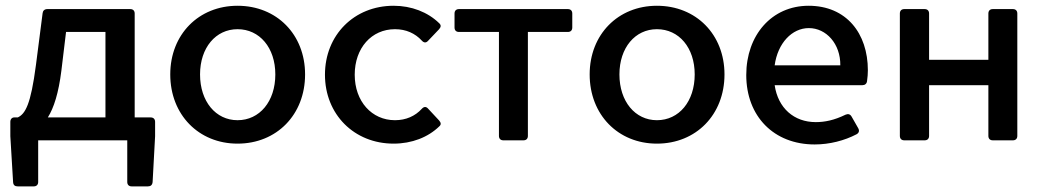

<svg xmlns="http://www.w3.org/2000/svg" viewBox="-20 -497 3699 680"><path d="M457 -81.1V-449.2C457 -459 451.2 -464.8 441.4 -464.8H147.5C137.7 -464.8 131.8 -459 130.9 -450.2L107.4 -267.6C88.9 -125 69.3 -93.8 43 -81.1H30.3C22.5 -81.1 16.6 -75.2 16.6 -65.4V-14.6L26.4 148.4C27.3 159.2 33.2 163.1 43 163.1H99.6C109.4 163.1 115.2 157.2 115.2 147.5V0H430.7V147.5C430.7 157.2 436.5 163.1 446.3 163.1H503.9C513.7 163.1 519.5 158.2 520.5 147.5L529.3 -14.6V-65.4C529.3 -75.2 523.4 -81.1 513.7 -81.1ZM197.3 -246.1 213.9 -383.8H353.5V-81.1H149.4C170.9 -115.2 187.5 -168 197.3 -246.1Z M821.3 11.7C960 11.7 1060.5 -90.8 1060.5 -233.4C1060.5 -375 960 -476.6 821.3 -476.6C683.6 -476.6 583 -375 583 -233.4C583 -90.8 683.6 11.7 821.3 11.7ZM821.3 -71.3C744.1 -71.3 688.5 -137.7 688.5 -233.4C688.5 -328.1 744.1 -393.6 821.3 -393.6C899.4 -393.6 955.1 -328.1 955.1 -233.4C955.1 -137.7 899.4 -71.3 821.3 -71.3Z M1374 11.7C1438.5 11.7 1496.1 -10.7 1536.1 -49.8C1543 -55.7 1542 -62.5 1535.2 -70.3L1496.1 -112.3C1489.3 -120.1 1481.4 -120.1 1473.6 -111.3C1450.2 -85.9 1418 -71.3 1378.9 -71.3C1296.9 -71.3 1236.3 -137.7 1236.3 -232.4C1236.3 -327.1 1295.9 -393.6 1378.9 -393.6C1418 -393.6 1450.2 -378.9 1473.6 -353.5C1481.4 -344.7 1489.3 -344.7 1496.1 -352.5L1535.2 -393.6C1542 -401.4 1543 -408.2 1535.2 -415C1495.1 -454.1 1437.5 -476.6 1374 -476.6C1234.4 -476.6 1130.9 -373 1130.9 -232.4C1130.9 -91.8 1234.4 11.7 1374 11.7Z M1747.1 -383.8V-15.6C1747.1 -5.9 1752.9 0 1762.7 0H1834C1843.8 0 1849.6 -5.9 1849.6 -15.6V-383.8H1991.2C2001 -383.8 2006.8 -389.6 2006.8 -399.4V-449.2C2006.8 -459 2001 -464.8 1991.2 -464.8H1605.5C1595.7 -464.8 1589.8 -459 1589.8 -449.2V-399.4C1589.8 -389.6 1595.7 -383.8 1605.5 -383.8Z M2306.6 11.7C2445.3 11.7 2545.9 -90.8 2545.9 -233.4C2545.9 -375 2445.3 -476.6 2306.6 -476.6C2168.9 -476.6 2068.4 -375 2068.4 -233.4C2068.4 -90.8 2168.9 11.7 2306.6 11.7ZM2306.6 -71.3C2229.5 -71.3 2173.8 -137.7 2173.8 -233.4C2173.8 -328.1 2229.5 -393.6 2306.6 -393.6C2384.8 -393.6 2440.4 -328.1 2440.4 -233.4C2440.4 -137.7 2384.8 -71.3 2306.6 -71.3Z M3053.7 -248C3053.7 -378.9 2977.5 -476.6 2843.8 -476.6C2712.9 -476.6 2623 -372.1 2623 -231.4C2623 -85 2720.7 14.6 2865.2 14.6C2918 14.6 2970.7 1 3013.7 -21.5C3022.5 -26.4 3024.4 -34.2 3019.5 -43L2996.1 -84C2991.2 -92.8 2983.4 -94.7 2974.6 -90.8C2934.6 -71.3 2901.4 -64.5 2869.1 -64.5C2792 -64.5 2735.4 -114.3 2723.6 -195.3H3034.2C3043 -195.3 3049.8 -200.2 3050.8 -210C3052.7 -222.7 3053.7 -236.3 3053.7 -248ZM2956.1 -265.6H2723.6C2734.4 -344.7 2785.2 -397.5 2844.7 -397.5C2906.2 -397.5 2957 -341.8 2956.1 -265.6Z M3167 -449.2V-15.6C3167 -5.9 3172.9 0 3182.6 0H3254.9C3264.6 0 3270.5 -5.9 3270.5 -15.6V-195.3H3480.5V-15.6C3480.5 -5.9 3486.3 0 3496.1 0H3567.4C3577.1 0 3583 -5.9 3583 -15.6V-449.2C3583 -459 3577.1 -464.8 3567.4 -464.8H3496.1C3486.3 -464.8 3480.5 -459 3480.5 -449.2V-285.2H3270.5V-449.2C3270.5 -459 3264.6 -464.8 3254.9 -464.8H3182.6C3172.9 -464.8 3167 -459 3167 -449.2Z"/></svg>

Font: Ed Sans Neue Medium
Style: Regular
Weight: 500
Designer: Stephen Hutchings
Version: Version 1.004;PS 001.004;hotconv 1.0.88;makeotf.lib2.5.64775